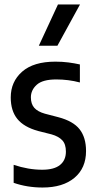

<svg xmlns="http://www.w3.org/2000/svg" viewBox="-20 -828 427 858"><path d="M170 10Q101.5 10 41 -11V-91.5Q106.5 -69.5 168.5 -69.5Q222 -69.5 248.2 -90.8Q274.5 -112 274.5 -150.5Q274.5 -184 258.2 -201.2Q242 -218.5 210.5 -227.5L151 -242.5Q87 -260 57.5 -296.5Q28 -333 28 -392.5Q28 -463 79 -507.8Q130 -552.5 227.5 -552.5Q258.5 -552.5 285.5 -549Q312.5 -545.5 337 -540V-459.5Q286 -473 231.5 -473Q170.5 -473 144.2 -449.2Q118 -425.5 118 -393Q118 -363.5 133.2 -346.2Q148.5 -329 180.5 -320L240 -304.5Q307 -287 335.8 -250.2Q364.5 -213.5 364.5 -153Q364.5 -77 312.8 -33.5Q261 10 170 10ZM153.5 -623.5 239 -808H337.5L236.5 -623.5Z"/></svg>

Font: Encode Sans Cnd Md
Style: Regular
Weight: 500
Width: 3
Designer: Multiple Designers
Foundry: Impallari Type
Version: Version 3.002; ttfautohint (v1.8.3) -l 8 -r 50 -G 200 -x 14 